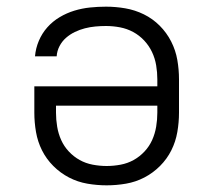

<svg xmlns="http://www.w3.org/2000/svg" viewBox="-20 -548 640 576"><path d="M300 8Q271 8 242 3Q213 -2 187 -15.5Q161 -29 140 -50Q119 -71 106 -97Q93 -123 88 -152Q83 -181 83 -210V-289H452V-310Q452 -331 448.5 -352Q445 -373 436 -392Q427 -411 412.5 -426.5Q398 -442 379.5 -452Q361 -462 340 -466Q319 -470 298 -470Q282 -470 266 -468.5Q250 -467 234.5 -463Q219 -459 204.5 -452Q190 -445 178 -434.5Q166 -424 158.5 -409.5Q151 -395 150 -379H85Q87 -403 96.5 -425.5Q106 -448 122 -466Q138 -484 159 -496.5Q180 -509 203 -516Q226 -523 250 -525.5Q274 -528 298 -528Q327 -528 356 -523Q385 -518 411.5 -505Q438 -492 459 -471Q480 -450 493.5 -423.5Q507 -397 512 -368Q517 -339 517 -310V-210Q517 -181 512 -152Q507 -123 494 -97Q481 -71 460 -50Q439 -29 413 -15.5Q387 -2 358 3Q329 8 300 8ZM300 -50Q321 -50 342 -54Q363 -58 381 -68Q399 -78 413.5 -93.5Q428 -109 436.5 -128Q445 -147 448.5 -168Q452 -189 452 -210V-231H148V-210Q148 -189 151.5 -168Q155 -147 163.5 -128Q172 -109 186.5 -93.5Q201 -78 219 -68Q237 -58 258 -54Q279 -50 300 -50Z"/></svg>

Font: Iosevka Aile Light
Style: Regular
Weight: 300
Designer: Belleve Invis
Foundry: Belleve Invis
Version: Version 27.3.5; ttfautohint (v1.8.4)